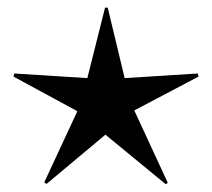

<svg xmlns="http://www.w3.org/2000/svg" viewBox="-20 -478 551 499"><path d="M411 1 416 -3 329 -191 496 -279 494 -287 304 -275 260 -458H253L207 -275L17 -287L15 -279L181 -189L95 -4L101 0L254 -128Z"/></svg>

Font: Noto Sans Arabic UI XCn Lt
Style: Regular
Weight: 300
Width: 2
Designer: Monotype Design Team, Nadine Chahine and Nizar Qandah
Foundry: Monotype Imaging Inc.
Version: Version 2.010